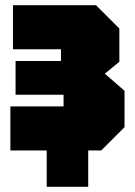

<svg xmlns="http://www.w3.org/2000/svg" viewBox="-20 -580 520 740"><path d="M460 -90 370 0H320V140H160V0H20V-170H225V-215H40V-345H215V-390H30V-560H350L440 -470V-342L384 -296L460 -230Z"/></svg>

Font: Tektur Condensed Black
Style: Regular
Weight: 900
Width: 3
Designer: Adam Jagosz
Foundry: Adam Jagosz
Version: Version 1.005;gftools[0.9.30]